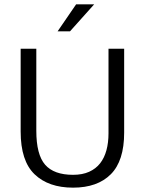

<svg xmlns="http://www.w3.org/2000/svg" viewBox="-20 -854 666 883"><path d="M75 -630H147V-253Q147 -143 187.5 -96.5Q228 -50 316 -50Q359 -50 390 -64Q421 -78 440.5 -103Q460 -128 469.5 -163Q479 -198 479 -241V-630H551V-244Q551 -114 489.5 -52.5Q428 9 316 9Q203 9 139 -52.5Q75 -114 75 -249ZM302 -710H245L330 -834H413Z"/></svg>

Font: Ek Mukta Light
Style: Regular
Weight: 300
Designer: Girish Dalvi and Yashodeep Gholap
Foundry: Ek Type
Version: Version 2.538;PS 1.002;hotconv 16.6.51;makeotf.lib2.5.65220;